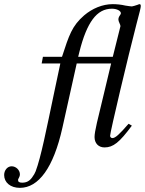

<svg xmlns="http://www.w3.org/2000/svg" viewBox="-161 -702 699 926"><path d="M46 -428 40 -396H130L102 -264C61 -69 37 54 11 124C8 132 2 143 -7 155C-20 172 -34 179 -54 179C-68 179 -74 175 -74 166C-74 163 -73 161 -70 156C-66 149 -65 144 -65 139C-65 119 -83 100 -105 100C-125 100 -141 119 -141 142C-141 178 -111 204 -65 204C25 204 97 107 140 -86L209 -396H375L342 -258C310 -126 295 -68 295 -41C295 -11 314 9 343 9C385 9 415 -15 475 -96L459 -105C414 -53 395 -36 381 -36C375 -36 370 -41 370 -47C370 -64 458 -435 497 -585C513 -645 518 -665 518 -673C518 -678 516 -682 513 -682C511 -682 507 -681 503 -679C494 -676 479 -671 475 -671C470 -671 458 -673 444 -675C423 -680 401 -682 383 -682C333 -682 284 -661 245 -628C186 -577 172 -532 138 -428ZM383 -428H216L222 -452C240 -524 261 -575 286 -609C312 -644 342 -660 379 -660C402 -660 422 -650 422 -638C422 -636 421 -633 418 -629C412 -621 410 -614 410 -608C410 -603 412 -598 415 -591C418 -585 420 -579 420 -576Z"/></svg>

Font: STIXGeneral
Style: Italic
Weight: 400
Italic angle: -16.33°
Designer: MicroPress Inc., with final additions and corrections provided by Coen Hoffman, Elsevier (retired)
Version: Version 1.1.0